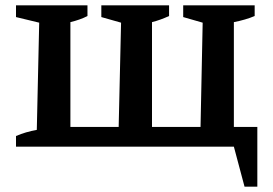

<svg xmlns="http://www.w3.org/2000/svg" viewBox="-20 -550 1024 720"><path d="M857 -74H945V150H897L857 0H40V-40Q59 -48 77.5 -53.5Q96 -59 118 -63L127 -465L40 -486V-530H308V-490Q295 -483 278 -477Q261 -471 244 -467V-74H425L434 -465L360 -486V-530H614V-490Q599 -483 582.5 -477Q566 -471 550 -467V-74H732L740 -465L667 -486V-530H935V-490Q919 -483 898.5 -477Q878 -471 857 -467Z"/></svg>

Font: Piazzolla SC SemiBold
Style: Regular
Weight: 600
Designer: Juan Pablo del Peral
Foundry: Huerta Tipografica
Version: Version 1.330